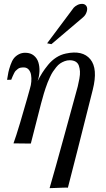

<svg xmlns="http://www.w3.org/2000/svg" viewBox="-20 -732 539 979"><path d="M453.1 -274.9Q360.8 92.3 326.2 225.1Q322.8 224.1 301.5 224.9Q280.3 225.6 256.1 226.6Q231.9 227.5 232.9 227.1Q260.7 131.8 306.6 -36.1Q352.5 -204.1 365.2 -250Q372.1 -273.9 376.5 -291.5Q380.9 -309.1 384.8 -331.1Q388.7 -353 387.7 -368.2Q386.7 -383.3 382.1 -397Q377.4 -410.6 365.5 -417.7Q353.5 -424.8 335 -424.8Q321.8 -424.8 309.1 -419.9Q296.4 -415 286.4 -408.2Q276.4 -401.4 266.6 -389.2Q256.8 -377 249.8 -366.5Q242.7 -356 235.1 -339.4Q227.5 -322.8 222.9 -311.5Q218.3 -300.3 212.2 -282Q206.1 -263.7 203.4 -254.4Q200.7 -245.1 196 -227.8Q191.4 -210.4 189.9 -206.1L137.2 0Q137.7 0 115.5 -0.2Q93.3 -0.5 70.8 -0.7Q48.3 -1 48.8 -1Q61.5 -35.6 82.5 -105.7Q103.5 -175.8 118.2 -228.5L132.8 -280.8Q138.2 -297.9 139.6 -315.9Q141.1 -334 138.4 -350.1Q135.7 -366.2 126.5 -377Q117.2 -387.7 102.1 -388.2Q92.3 -388.2 84.2 -386.7Q76.2 -385.3 69.8 -379.6Q63.5 -374 59.8 -370.8Q56.2 -367.7 51 -356.9Q45.9 -346.2 44.4 -342.8Q43 -339.4 37.1 -325.2Q37.6 -325.7 32 -325.4Q26.4 -325.2 21.5 -325Q16.6 -324.7 16.1 -325.2Q19.5 -348.6 22.9 -364.3Q26.4 -379.9 33.7 -400.9Q41 -421.9 50.3 -434.1Q59.6 -446.3 75.2 -454.8Q90.8 -463.4 110.8 -462.9Q135.7 -462.4 152.3 -449Q168.9 -435.5 175.5 -414.6Q182.1 -393.6 181.2 -368.4Q180.2 -343.3 171.9 -318.8Q184.6 -343.3 195.8 -361.1Q207 -378.9 225.3 -401.4Q243.7 -423.8 266.6 -438.7Q289.6 -453.6 315.9 -459Q401.4 -477.5 440.7 -429.7Q480 -381.8 453.1 -274.9ZM419.9 -702.1Q427.7 -691.4 422.4 -673.1Q417 -654.8 402.8 -643.1L242.2 -506.8L220.2 -511.2L356 -692.9Q363.3 -700.7 374.8 -706.5Q386.2 -712.4 399.4 -712.2Q412.6 -711.9 419.9 -702.1Z"/></svg>

Font: GFS Olga
Style: Regular
Weight: 400
Designer: George Matthiopoulos
Foundry: George Matthiopoulos
Version: Version 1.0